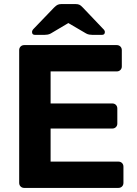

<svg xmlns="http://www.w3.org/2000/svg" viewBox="-20 -921 670 941"><path d="M99 0Q88 0 81 -7Q74 -14 74 -25V-675Q74 -686 81 -693Q88 -700 99 -700H552Q563 -700 570 -693Q577 -686 577 -675V-595Q577 -585 570 -578Q563 -571 552 -571H228V-414H530Q541 -414 548 -407Q555 -400 555 -389V-315Q555 -305 548 -298Q541 -291 530 -291H228V-129H560Q571 -129 578 -122Q585 -115 585 -104V-25Q585 -14 578 -7Q571 0 560 0ZM152 -750Q137 -750 137 -764Q137 -772 145 -780L245 -884Q256 -895 263.5 -898Q271 -901 280 -901H351Q361 -901 368.5 -898Q376 -895 386 -884L485 -780Q494 -772 494 -764Q494 -750 479 -750H434Q426 -750 417.5 -751.5Q409 -753 402 -757L315 -808L229 -757Q222 -753 213.5 -751.5Q205 -750 197 -750Z"/></svg>

Font: Rubik Light SemiBold
Style: Regular
Weight: 600
Version: Version 2.300;gftools[0.9.30]